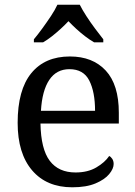

<svg xmlns="http://www.w3.org/2000/svg" viewBox="-20 -786 575 816"><path d="M287 10Q178 10 116.5 -62Q55 -134 55 -264Q55 -404 113 -475Q171 -546 277 -546Q374 -546 429.5 -486Q485 -426 485 -307V-261H152Q154 -152 191.5 -102.5Q229 -53 301 -53Q353 -53 389.5 -74.5Q426 -96 444 -123Q451 -120 457 -111Q463 -102 463 -89Q463 -69 444 -46Q425 -23 386 -6.5Q347 10 287 10ZM384 -315Q384 -395 359.5 -443.5Q335 -492 275 -492Q220 -492 189.5 -446.5Q159 -401 154 -315ZM124 -619Q140 -638 159 -664Q178 -690 196 -717Q214 -744 224 -766H319Q330 -744 347.5 -717Q365 -690 384.5 -664Q404 -638 419 -619V-606H380Q361 -617 341.5 -632Q322 -647 304 -663.5Q286 -680 271 -696Q256 -680 238 -663.5Q220 -647 201 -632Q182 -617 163 -606H124Z"/></svg>

Font: Noto Serif Gujarati
Style: Regular
Weight: 400
Designer: Universal Thirst, Indian Type Foundry and the Monotype Design Team
Foundry: Monotype Imaging Inc.
Version: Version 2.102